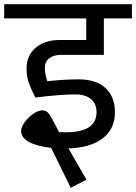

<svg xmlns="http://www.w3.org/2000/svg" viewBox="-40 -709 650 917"><path d="M174 -385Q174 -357 186 -321Q266 -330 335 -330Q420 -330 464.5 -288Q509 -246 509 -173Q509 -94 451.5 -49Q394 -4 287 0L373 149L298 188L204 -3Q138 -10 99.5 -30.5Q61 -51 61 -84Q61 -102 78 -125.5Q95 -149 119 -165.5Q143 -182 163 -182Q181 -182 192.5 -167Q204 -152 224 -113Q233 -94 242 -78Q253 -77 273 -77Q421 -77 421 -173Q421 -213 395 -235.5Q369 -258 320 -258Q245 -258 129 -243Q108 -284 97.5 -313Q87 -342 87 -383Q87 -444 130.5 -481Q174 -518 245 -518H372V-621H-20V-689H590V-621H456V-447H253Q216 -447 195 -430.5Q174 -414 174 -385Z"/></svg>

Font: FiraGO
Style: Regular
Weight: 400
Designer: bBox Type
Foundry: bBox Type GmbH
Version: Version 1.001;April 20, 2020;FontCreator 12.0.0.2555 64-bit